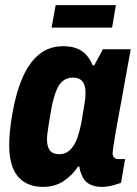

<svg xmlns="http://www.w3.org/2000/svg" viewBox="-20 -720 536 752"><path d="M149 12Q106 12 76 -6.5Q46 -25 31 -61Q16 -97 16 -150Q16 -177 19 -207.5Q22 -238 28 -273Q43 -359 69.5 -418.5Q96 -478 135 -508.5Q174 -539 227 -539Q259 -539 281.5 -530Q304 -521 318.5 -504.5Q333 -488 343 -464H349L383 -527H492L468 -395Q464 -370 457.5 -335.5Q451 -301 444.5 -265.5Q438 -230 432.5 -198.5Q427 -167 424 -146Q421 -125 421 -121Q421 -109 427 -103Q433 -97 443 -97H470L454 -4Q438 2 418 7Q398 12 378 12Q351 12 330 1Q309 -10 300 -35Q297 -42 294.5 -49.5Q292 -57 291 -67L286 -68Q264 -34 229.5 -11Q195 12 149 12ZM213 -116Q229 -116 242 -123.5Q255 -131 266 -146.5Q277 -162 284.5 -184.5Q292 -207 298 -236Q305 -279 309 -302Q313 -325 314 -336.5Q315 -348 315 -355Q315 -375 310 -388.5Q305 -402 294 -409Q283 -416 266 -416Q243 -416 227 -403.5Q211 -391 200.5 -365Q190 -339 182 -299Q174 -255 170.5 -231Q167 -207 165.5 -195.5Q164 -184 164 -175Q164 -145 175.5 -130.5Q187 -116 213 -116ZM182 -612 198 -700H434L419 -612Z"/></svg>

Font: Archivo Condensed ExtraBold
Style: Italic
Weight: 800
Width: 3
Italic angle: -10°
Designer: Hector Gatti
Foundry: Omnibus-Type
Version: Version 2.001